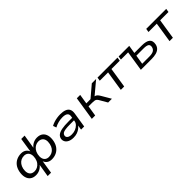

<svg xmlns="http://www.w3.org/2000/svg" viewBox="297 -2127 3740 3740"><g transform="rotate(-45 2167.0 -257.5)"><path d="M398 180 445 -107H457Q424 -52 369.5 -21.5Q315 9 252 9Q179 9 133 -26Q87 -61 70.5 -125Q54 -189 71 -274Q87 -349 125.5 -398.5Q164 -448 220 -473.5Q276 -499 343 -499Q405 -499 446.5 -469Q488 -439 504 -384H497L545 -695H638L588 -384H577Q609 -438 663 -468.5Q717 -499 781 -499Q854 -499 900 -464Q946 -429 962 -366Q978 -303 961 -217Q945 -143 906 -92.5Q867 -42 811.5 -16.5Q756 9 689 9Q627 9 586 -21.5Q545 -52 529 -107H536L491 180ZM286 -65Q327 -65 364 -84Q401 -103 429.5 -139.5Q458 -176 470 -232Q482 -292 471 -335.5Q460 -379 429 -402.5Q398 -426 352 -426Q305 -426 267.5 -407Q230 -388 203 -351.5Q176 -315 163 -260Q151 -197 162.5 -153.5Q174 -110 205 -87.5Q236 -65 286 -65ZM680 -65Q725 -65 764 -84Q803 -103 830 -139.5Q857 -176 869 -231Q882 -294 870.5 -337Q859 -380 827 -403Q795 -426 746 -426Q705 -426 668 -407Q631 -388 603 -351.5Q575 -315 562 -260Q550 -199 560.5 -155.5Q571 -112 602 -88.5Q633 -65 680 -65Z M1287 9Q1219 9 1173.5 -13Q1128 -35 1108 -72Q1088 -109 1096 -154Q1106 -198 1141.5 -227Q1177 -256 1249.5 -270.5Q1322 -285 1444 -285H1556L1547 -225H1432Q1342 -225 1290.5 -217.5Q1239 -210 1216.5 -192.5Q1194 -175 1188 -148Q1180 -109 1211 -84.5Q1242 -60 1307 -60Q1362 -60 1409 -79.5Q1456 -99 1488 -132.5Q1520 -166 1526 -208L1543 -316Q1553 -374 1519 -400.5Q1485 -427 1410 -427Q1354 -427 1296.5 -412.5Q1239 -398 1187 -369L1163 -437Q1199 -457 1242 -471Q1285 -485 1331 -492Q1377 -499 1420 -499Q1498 -499 1549 -479.5Q1600 -460 1621.5 -418.5Q1643 -377 1633 -310L1584 0H1498L1516 -113L1526 -114Q1504 -79 1469 -51Q1434 -23 1388.5 -7Q1343 9 1287 9Z M1794 0 1871 -490H1964L1932 -289H2047L2284 -490H2403L2117 -251L2102 -279Q2138 -276 2160 -268Q2182 -260 2199.5 -242Q2217 -224 2238 -188L2348 0H2244L2151 -160Q2136 -185 2121.5 -196.5Q2107 -208 2084 -212.5Q2061 -217 2022 -217H1921L1887 0Z M2593 0 2658 -416H2429L2441 -490H2992L2980 -416H2751L2686 0Z M3145 0 3210 -416H3011L3023 -490H3315L3288 -322H3495Q3615 -322 3666 -279.5Q3717 -237 3699 -145Q3688 -94 3655.5 -62Q3623 -30 3569 -15Q3515 0 3439 0ZM3247 -65H3445Q3519 -65 3559.5 -87.5Q3600 -110 3611 -160Q3622 -212 3590 -234.5Q3558 -257 3479 -257H3278Z M3935 0 4000 -416H3771L3783 -490H4334L4322 -416H4093L4028 0Z"/></g></svg>

Font: Nunito Sans 10pt Expanded
Style: Italic
Weight: 400
Width: 7
Italic angle: -9°
Designer: Vernon Adams
Foundry: Vernon Adams
Version: Version 3.101;gftools[0.9.27]